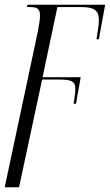

<svg xmlns="http://www.w3.org/2000/svg" viewBox="-39 -556 467 816"><path d="M122 -423 -19 240H42L140 -218H208C266 -218 282 -211 281 -175C281 -161 278 -144 274 -115H284L304 -228H142L205 -526H302C356 -526 384 -517 381 -463C381 -450 378 -435 371 -389H381L408 -536H78L75 -526H84C114 -526 131 -523 131 -491C131 -474 128 -455 122 -423Z"/></svg>

Font: Noto Serif Display Condensed Light
Style: Italic
Weight: 300
Width: 3
Italic angle: -12°
Designer: Monotype Design Team
Foundry: Monotype Imaging Inc.
Version: Version 2.009